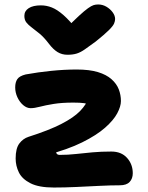

<svg xmlns="http://www.w3.org/2000/svg" viewBox="-20 -829 661 859"><path d="M221 10Q154 10 116.5 -9Q79 -28 64.5 -57.5Q50 -87 50 -120Q50 -165 66.5 -187Q83 -209 108 -217Q199 -246 254.5 -274.5Q310 -303 338.5 -332.5Q367 -362 377 -393L414 -343Q400 -353 387 -359Q374 -365 356 -367.5Q338 -370 308 -370Q257 -370 220 -364Q183 -358 158.5 -351.5Q134 -345 117 -345Q100 -345 84 -358.5Q68 -372 58 -393.5Q48 -415 48 -438Q48 -461 57.5 -475Q67 -489 95 -496Q150 -506 209 -512Q268 -518 323 -518Q380 -518 418 -506.5Q456 -495 479 -474.5Q502 -454 511.5 -429Q521 -404 521 -377Q521 -353 504.5 -322Q488 -291 450 -257.5Q412 -224 347.5 -192Q283 -160 187 -135L231 -163Q229 -149 233 -142.5Q237 -136 247 -136Q284 -136 319.5 -140Q355 -144 394 -147.5Q433 -151 478 -151Q523 -151 548.5 -122.5Q574 -94 574 -54Q574 -30 560 -15Q546 0 516 0Q476 0 425.5 2.5Q375 5 322 7.5Q269 10 221 10ZM419 -809Q439 -809 456 -799Q473 -789 484 -774Q495 -759 495 -744Q495 -735 490.5 -724Q486 -713 467.5 -694.5Q449 -676 408 -643Q379 -622 360 -608.5Q341 -595 323.5 -589.5Q306 -584 282 -584Q257 -584 237.5 -596Q218 -608 199 -633Q177 -662 157 -678.5Q137 -695 122 -706Q107 -717 98 -728.5Q89 -740 89 -758Q89 -780 108.5 -792.5Q128 -805 163 -805Q188 -805 212 -795.5Q236 -786 264 -761.5Q292 -737 328 -691L266 -692Q307 -734 332.5 -757.5Q358 -781 373.5 -792Q389 -803 398.5 -806Q408 -809 419 -809Z"/></svg>

Font: Shantell Sans
Style: Bold
Weight: 700
Designer: Stephen Nixon, Anya Danilova, Shantell Martin
Foundry: Arrow Type
Version: Version 1.011;[c5ecc13dd]